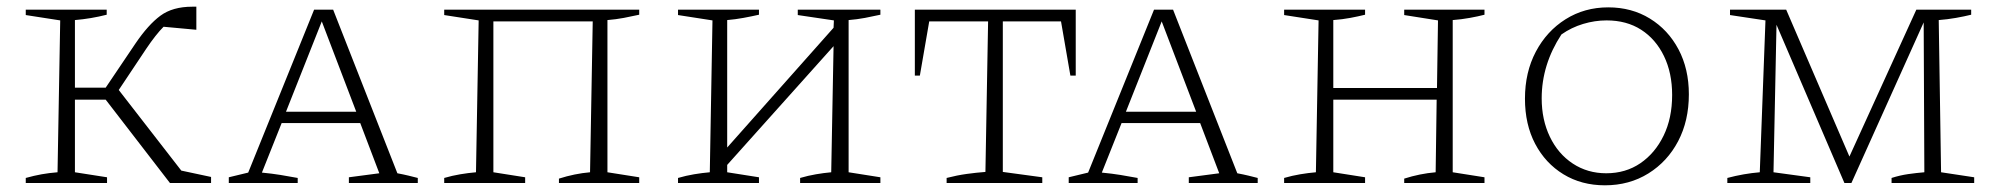

<svg xmlns="http://www.w3.org/2000/svg" viewBox="-20 -547 5974 574"><path d="M57 0V-15Q82 -22 104.5 -26Q127 -30 152 -32L160 -486L57 -502V-518H299V-503Q252 -491 204 -487V-285H296L385 -417Q423 -473 459.5 -500Q496 -527 555 -527Q560 -527 567 -527V-458L469 -467Q446 -444 417 -401L335 -278L522 -37L611 -18V0H488L296 -249H204V-32L300 -17V0Z M1168 -29Q1179 -27 1185.5 -25.5Q1192 -24 1201 -22Q1210 -20 1229 -15V0H1023V-17L1114 -29L1057 -179H822L763 -31Q794 -28 818.5 -24Q843 -20 870 -15V0H664V-17L722 -31L919 -518H976ZM835 -213H1045L942 -483Z M1455 -483V-32L1550 -17V0H1308V-15Q1332 -22 1356 -26Q1380 -30 1403 -32L1411 -486L1308 -502V-518H1891V-503Q1869 -498 1845 -493.5Q1821 -489 1796 -487V-32L1891 -17V0H1651V-13Q1698 -28 1744 -32L1752 -483Z M2007 0V-15Q2031 -22 2055 -26Q2079 -30 2102 -32L2110 -486L2007 -502V-518H2249V-503Q2227 -498 2202.5 -493.5Q2178 -489 2154 -487V-106L2472 -464L2473 -486L2365 -502V-518H2612V-503Q2590 -498 2566 -493.5Q2542 -489 2517 -487V-32L2612 -17V0H2372V-15Q2396 -22 2419.5 -26Q2443 -30 2465 -32L2472 -409L2154 -54V-32L2249 -17V0Z M3196 -518V-321H3180L3152 -483H2978V-33L3096 -17V0H2810V-15Q2841 -23 2870 -27Q2899 -31 2926 -33L2934 -483H2758L2730 -321H2715V-518Z M3679 -29Q3690 -27 3696.5 -25.5Q3703 -24 3712 -22Q3721 -20 3740 -15V0H3534V-17L3625 -29L3568 -179H3333L3274 -31Q3305 -28 3329.5 -24Q3354 -20 3381 -15V0H3175V-17L3233 -31L3430 -518H3487ZM3346 -213H3556L3453 -483Z M3819 0V-15Q3843 -22 3867 -26Q3891 -30 3914 -32L3922 -486L3819 -502V-518H4061V-503Q4041 -498 4017 -493.5Q3993 -489 3966 -487V-284H4276L4279 -486L4178 -502V-518H4418V-503Q4399 -498 4374 -493.5Q4349 -489 4323 -487V-32L4418 -17V0H4178V-13Q4225 -28 4272 -32L4275 -249H3966V-32L4061 -17V0Z M4778 7Q4708 7 4654 -26Q4600 -59 4569.5 -117Q4539 -175 4539 -252Q4539 -331 4571.5 -392.5Q4604 -454 4660.5 -489.5Q4717 -525 4788 -525Q4858 -525 4912.5 -491.5Q4967 -458 4998 -399.5Q5029 -341 5029 -265Q5029 -186 4997 -125Q4965 -64 4908 -28.5Q4851 7 4778 7ZM4782 -29Q4840 -29 4884 -59Q4928 -89 4953.5 -141.5Q4979 -194 4979 -263Q4979 -329 4954.5 -379.5Q4930 -430 4886.5 -458Q4843 -486 4783 -486Q4748 -486 4713 -475.5Q4678 -465 4648 -444Q4589 -354 4589 -253Q4589 -189 4613.5 -138Q4638 -87 4682 -58Q4726 -29 4782 -29Z M5783 -32 5882 -17V0H5635V-15Q5660 -23 5684.5 -26.5Q5709 -30 5733 -32L5731 -480L5515 0H5494L5291 -473L5282 -32L5392 -17V0H5144V-15Q5193 -28 5241 -32L5258 -486L5152 -502V-518H5320L5509 -79L5709 -518H5873V-503Q5853 -498 5827.5 -493.5Q5802 -489 5776 -487Z"/></svg>

Font: Piazzolla SC ExtraLight
Style: Regular
Weight: 200
Designer: Juan Pablo del Peral
Foundry: Huerta Tipografica
Version: Version 1.330